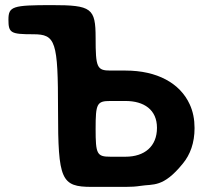

<svg xmlns="http://www.w3.org/2000/svg" viewBox="-20 -731 810 751"><path d="M13 -654C13 -602 22 -597 110 -597C198 -597 207 -570 207 -299C207 -27 219 0 339 0H471C492 0 511 -1 530 -4C579 -12 618 4 695 -91C724 -126 741 -172 741 -230C741 -264 735 -295 722 -323C684 -406 594 -455 471 -455H412C359 -455 354 -467 354 -583C354 -699 338 -711 183 -711C29 -711 13 -706 13 -654ZM594 -231C594 -158 545 -118 471 -118H412C359 -118 354 -128 354 -227C354 -326 359 -336 412 -336H471C543 -336 594 -302 594 -231Z"/></svg>

Font: Asimov Print
Style: A
Weight: 500
Designer: Google
Version: Version 2.000980: 2014